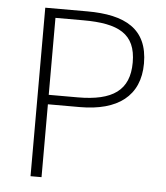

<svg xmlns="http://www.w3.org/2000/svg" viewBox="-49 -703 646 748"><g transform="rotate(5 273.5 -329.5)"><path d="M98 0H141V-285H266C413 -285 500 -348 500 -476C500 -611 411 -659 262 -659H98ZM141 -322V-623H250C388 -623 456 -588 456 -476C456 -367 391 -322 254 -322Z"/></g></svg>

Font: Source Sans Pro Light
Style: Regular
Weight: 300
Designer: Paul D. Hunt
Foundry: Adobe Systems Incorporated
Version: Version 3.006;hotconv 1.0.111;makeotfexe 2.5.65597